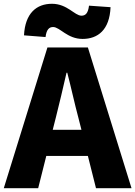

<svg xmlns="http://www.w3.org/2000/svg" viewBox="-28 -996 716 1016"><path d="M409 -790C490 -790 552 -838 557 -958L443 -966C438 -925 424 -913 403 -913C367 -913 328 -976 247 -976C166 -976 105 -927 99 -809L213 -800C218 -841 233 -853 253 -853C289 -853 328 -790 409 -790ZM-8 0H174L217 -171H437L480 0H668L437 -745H223ZM251 -309 267 -372C286 -446 306 -533 324 -611H328C348 -535 367 -446 387 -372L403 -309Z"/></svg>

Font: Noto Sans KR Black
Style: Regular
Weight: 900
Designer: Ryoko NISHIZUKA 西塚涼子 (kana, bopomofo & ideographs); Paul D. Hunt (Latin, Greek & Cyrillic); Sandoll Communications 산돌커뮤니
Foundry: Adobe
Version: Version 2.004;hotconv 1.0.118;makeotfexe 2.5.65603